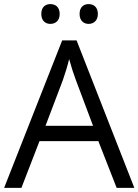

<svg xmlns="http://www.w3.org/2000/svg" viewBox="-20 -913 673 933"><path d="M180.7 -845.2C180.7 -878.9 200.7 -893.1 224.6 -893.1C249.5 -893.1 270 -878.9 270 -845.2C270 -812.5 249.5 -796.9 224.6 -796.9C200.7 -796.9 180.7 -812.5 180.7 -845.2ZM366.7 -845.2C366.7 -878.9 386.7 -893.1 410.6 -893.1C434.6 -893.1 455.6 -878.9 455.6 -845.2C455.6 -812.5 434.6 -796.9 410.6 -796.9C386.7 -796.9 366.7 -812.5 366.7 -845.2ZM352.1 -716.8 632.8 0H546.9L458 -227.1H171.9L84 0H0L282.2 -716.8ZM201.2 -301.8H432.1L349.1 -522.9C338.4 -550.8 327.1 -585.4 315.9 -626C308.6 -594.7 298.3 -560.5 285.2 -522.9Z"/></svg>

Font: OpenSansEmoji
Style: Regular
Weight: 400
Foundry: MorbZ
Version: Version 1.000;PS 001.000;hotconv 1.0.70;makeotf.lib2.5.58329